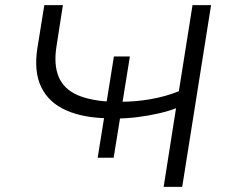

<svg xmlns="http://www.w3.org/2000/svg" viewBox="-20 -725 887 745"><path d="M615 0 663 -305Q635 -294 596 -285Q557 -276 513 -270.5Q469 -265 423 -265L448 -280L421 -113H359L386 -281L403 -266Q304 -267 236.5 -297Q169 -327 140 -387Q111 -447 125 -538L152 -705H224L199 -544Q188 -473 208 -426Q228 -379 281 -356Q334 -333 419 -330L392 -319L422 -506H484L454 -320L444 -330Q507 -330 566 -340.5Q625 -351 674 -371L727 -705H799L687 0Z"/></svg>

Font: Nunito Sans 10pt Expanded Light
Style: Italic
Weight: 300
Width: 7
Italic angle: -9°
Designer: Vernon Adams
Foundry: Vernon Adams
Version: Version 3.101;gftools[0.9.27]